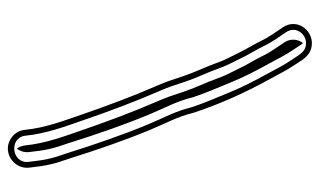

<svg xmlns="http://www.w3.org/2000/svg" viewBox="-184 -568 821 493"><g transform="rotate(-90 226.5 -321.5)"><path d="M277.1 -262.4 265.1 -298.5C260.3 -311.5 255.3 -323.8 249.9 -336C226.5 -389.4 200 -460.6 179.6 -519.9C162.8 -568.9 144.9 -614.8 139.5 -668.8C137.9 -682.1 131.6 -693.3 121.1 -701.4C85.8 -728.9 37.7 -698.1 42.5 -657.1C47.5 -613 50.9 -596 65.9 -553.6C87.1 -485.8 112.7 -411.4 139.6 -346.6C158.4 -301.2 172.6 -278.7 183.8 -233.9C207 -164.2 237 -98.5 270.4 -38.4C282.1 -17.4 292.2 4.2 306.8 25.3C317.4 40.4 326.5 62.5 351.9 67.8C391.3 76.2 428.1 33.6 403.3 -5.1C391.4 -22.9 376.8 -42.5 367.8 -62.2C357.8 -82.1 353.5 -88.2 343.7 -106.5L330.7 -132.3C321.1 -151.6 318.3 -156.3 311.1 -176.5C300.6 -205.8 287.3 -231.7 277.1 -262.4ZM262.9 -257.6C273.6 -225.6 286.9 -199.5 296.9 -171.5C304.3 -150.8 307.9 -144.5 317.3 -125.6L330.3 -99.5C340.6 -80.4 344.8 -74.6 354.2 -55.8C363.9 -34.5 379.4 -13.8 390.7 3.1C408.1 30.1 381.9 58.9 355.1 53.2C337.7 49.5 331.8 34.7 319.2 16.7C304.4 -4.6 296.6 -22.2 283.6 -45.6C266.3 -76.7 248.5 -110.9 234.9 -144.8C222.2 -175.7 208.6 -207.1 198.2 -238.1C186.2 -285.5 171.8 -308.1 153.4 -352.4C126.7 -416.7 101.4 -490.2 80.1 -558.4C65.1 -601 62.4 -614.6 57.4 -658.9C52.3 -702.2 119.6 -709.5 124.5 -667.2C130.2 -611 148.8 -563.5 165.4 -515.1C185.9 -455.3 212.5 -384.1 236.2 -329.9C241.4 -318.2 246.4 -305.8 250.9 -293.5ZM237.4 -260.5 225.4 -296.5C220.7 -309.2 215.7 -321.6 210.4 -333.6C186.9 -387.3 160.4 -458.5 139.9 -518C123.2 -566.7 105 -613.4 99.5 -668.2C98.5 -676.3 95.5 -683.4 91.3 -688.7C85.4 -681.3 81.1 -670 82.5 -657.8C87.4 -613.5 90.6 -598 105.6 -555.5C126.8 -487.5 152.3 -413.5 179.1 -348.9C197.7 -304.1 212 -281.4 223.6 -235.5C234.3 -203.3 247.8 -172.3 260.6 -141.4C274.3 -107 292.3 -72.6 309.6 -41.4C322.1 -19 330.7 0.1 345.5 21.5C351.4 29.8 356.2 38.9 362.3 46.1C371.6 34.6 375.4 15.5 364.4 -1.5C352.9 -18.8 337.7 -39.1 328.4 -59.6C318.7 -79 314.5 -84.9 304.4 -103.6L291.4 -129.6C281.9 -148.6 278.7 -154.2 271.4 -174.5C261.2 -203.2 247.9 -229.2 237.4 -260.5Z"/></g></svg>

Font: HoneyBee
Style: Blur
Weight: 700
Foundry: Cannot Into Space Fonts
Version: Version 0.89